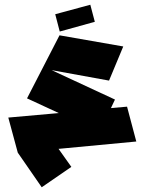

<svg xmlns="http://www.w3.org/2000/svg" viewBox="-20 -649 610 810"><path d="M55 -5 15 -153 228 -172 94 -234 231 -500 500 -453 440 -309 198 -353 465 -229 448 -193 516 -199 555 -52 227 -21 281 55 156 141 55 -5ZM232 -516 213 -589 361 -629 380 -557Z"/></svg>

Font: Blaka Ink
Style: Regular
Weight: 400
Designer: Mohamed Gaber
Foundry: Kief Type Foundry
Version: Version 1.003; ttfautohint (v1.8.4.7-5d5b)